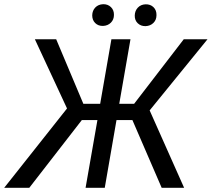

<svg xmlns="http://www.w3.org/2000/svg" viewBox="-61 -899 1013 919"><path d="M0 0ZM572.8 -324.2H496.6L440.4 0H348.6L405.3 -324.2H330.6L79.1 0H-41L259.8 -379.9L106 -710.9H208L337.9 -402.3H418.5L472.2 -710.9H563.5L509.8 -402.3H581.1L818.4 -710.9H932.1L655.3 -370.6L820.3 0H712.9ZM380.4 -825.7Q380.9 -848.1 395 -863Q409.2 -877.9 432.6 -878.9Q455.1 -879.4 470 -865Q484.9 -850.6 484.4 -827.6Q484.4 -805.2 469.7 -790.5Q455.1 -775.9 432.1 -774.9Q409.2 -774.4 394.8 -788.6Q380.4 -802.7 380.4 -825.7ZM584 -824.7Q584.5 -847.2 598.6 -862.3Q612.8 -877.4 635.7 -878.4Q659.2 -878.9 673.8 -864.5Q688.5 -850.1 688 -826.7Q688 -803.7 673.3 -789.3Q658.7 -774.9 635.7 -773.9Q613.3 -773.4 598.4 -787.6Q583.5 -801.8 584 -824.7Z"/></svg>

Font: Roboto
Style: Italic
Weight: 400
Italic angle: -12°
Designer: Google
Version: Version 2.134; 2016; ttfautohint (v1.6)